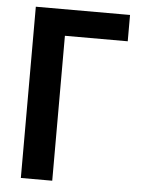

<svg xmlns="http://www.w3.org/2000/svg" viewBox="-52 -753 592 794"><g transform="rotate(5 244.5 -355.5)"><path d="M455.6 -710.9V-601.6H194.8V0H64.5V-710.9Z"/></g></svg>

Font: Roboto Condensed SemiBold
Style: Regular
Weight: 600
Designer: Christian Robertson
Foundry: Google
Version: Version 3.008; 2023